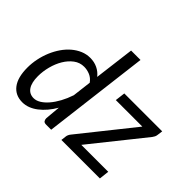

<svg xmlns="http://www.w3.org/2000/svg" viewBox="-152 -992 1257 1257"><g transform="rotate(45 476.5 -364.0)"><path d="M27.5 0ZM379 0Q361.5 0 355.5 -9Q349.5 -18 349.5 -31L359 -137.5Q340 -104.5 317.5 -78Q295 -51.5 270.2 -32.5Q245.5 -13.5 218.8 -3.2Q192 7 164.5 7Q99.5 7 63.5 -40.2Q27.5 -87.5 27.5 -177.5Q27.5 -218.5 36 -259.5Q44.5 -300.5 60.2 -338Q76 -375.5 98.2 -407.8Q120.5 -440 148 -463.5Q175.5 -487 207.2 -500.5Q239 -514 274 -514Q311.5 -514 342.2 -499.2Q373 -484.5 394 -457.5L429 -736.5H516L425.5 0ZM198 -64.5Q222 -64.5 246.2 -79.5Q270.5 -94.5 293.2 -121Q316 -147.5 336 -184.2Q356 -221 370.5 -264.5L386.5 -396Q367.5 -422.5 340.8 -433.5Q314 -444.5 287 -444.5Q247.5 -444.5 216 -421Q184.5 -397.5 162.2 -360.2Q140 -323 128 -277Q116 -231 116 -186.5Q116 -127 137.2 -95.8Q158.5 -64.5 198 -64.5ZM942 -468.5Q941 -459 936.8 -450.2Q932.5 -441.5 927 -434.5L635 -69.5H884.5L876.5 0H520L524.5 -37Q525 -43.5 529 -52.5Q533 -61.5 539.5 -69L833 -436.5H587.5L596 -506.5H947Z"/></g></svg>

Font: Lato
Style: Italic
Weight: 400
Italic angle: -7°
Designer: Lukasz Dziedzic
Foundry: tyPoland Lukasz Dziedzic
Version: Version 2.007; 2014-02-27